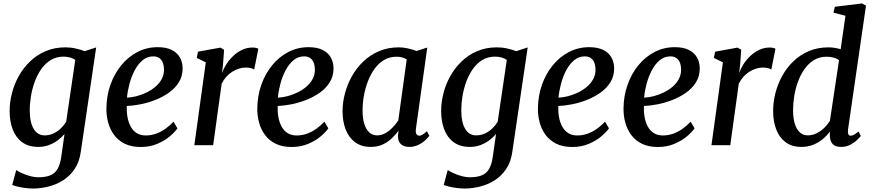

<svg xmlns="http://www.w3.org/2000/svg" viewBox="-20 -837 5026 1107"><path d="M446 37Q438 97 410 138Q382 179 342.5 203.5Q303 228 258.2 239Q213.5 250 171.5 250Q148.5 250 124.5 246.8Q100.5 243.5 80.8 238.8Q61 234 50.5 229L73.5 143.5Q83.5 150.5 104 160.2Q124.5 170 150.8 177.5Q177 185 203 185Q242.5 185 269.2 174.2Q296 163.5 311.5 137.5Q327 111.5 333.5 65L352 -64.5Q336 -45.5 313.5 -28.5Q291 -11.5 262.8 -0.8Q234.5 10 201 10Q144.5 10 107.8 -17Q71 -44 53.2 -90.8Q35.5 -137.5 35.5 -197Q35.5 -247 48.8 -299.2Q62 -351.5 88.5 -398.8Q115 -446 153.8 -483.2Q192.5 -520.5 243.5 -542.2Q294.5 -564 357 -564Q387.5 -564 417.5 -557.2Q447.5 -550.5 468 -542L534.5 -563.5ZM414 -491.5Q401 -501 383.2 -505.8Q365.5 -510.5 346.5 -510.5Q305 -510.5 273 -491Q241 -471.5 218 -438.8Q195 -406 180.2 -365.5Q165.5 -325 158.5 -282.5Q151.5 -240 151.5 -201Q151.5 -166.5 157.2 -139.8Q163 -113 174 -94.2Q185 -75.5 201 -66Q217 -56.5 237 -56.5Q265 -56.5 288.8 -67.8Q312.5 -79 331.2 -97.2Q350 -115.5 361.5 -135Z M1003 -97Q989 -76.5 959.5 -51.2Q930 -26 887.2 -7.8Q844.5 10.5 791.5 10.5Q737.5 10.5 699.5 -8.2Q661.5 -27 638 -58.8Q614.5 -90.5 603.8 -130Q593 -169.5 593.5 -211Q594 -283.5 616.5 -347.5Q639 -411.5 679 -460.5Q719 -509.5 772.5 -537.2Q826 -565 889 -565Q938 -565 969.8 -549.2Q1001.5 -533.5 1017 -506Q1032.5 -478.5 1033 -444.5Q1033.5 -398 1011.2 -362.5Q989 -327 952.2 -301.5Q915.5 -276 872.2 -259.5Q829 -243 786.5 -235Q744 -227 711 -226Q709.5 -193.5 714.8 -163.2Q720 -133 732.8 -108.8Q745.5 -84.5 767.2 -70.2Q789 -56 820 -56Q851.5 -56 880 -66.2Q908.5 -76.5 933.8 -94.5Q959 -112.5 980.5 -135.5ZM864.5 -512Q829 -512 802 -489.5Q775 -467 756.2 -431Q737.5 -395 726.5 -353.5Q715.5 -312 712 -274Q739 -275 768.5 -282.8Q798 -290.5 826 -304.2Q854 -318 876.8 -337.5Q899.5 -357 912.8 -382Q926 -407 925.5 -437Q924.5 -474.5 908.5 -493.2Q892.5 -512 864.5 -512Z M1100.5 0 1166.5 -477.5 1114.5 -503 1121.5 -539 1251 -562.5 1272 -550 1265.5 -461 1260 -416Q1268.5 -440.5 1285 -466.5Q1301.5 -492.5 1324.5 -514.2Q1347.5 -536 1375.8 -549.5Q1404 -563 1436.5 -563Q1446.5 -563 1456 -561Q1465.5 -559 1469.5 -555.5L1445.5 -436Q1440.5 -440 1427.8 -443.8Q1415 -447.5 1396 -447.5Q1377 -447.5 1357.2 -441.2Q1337.5 -435 1318.8 -423.2Q1300 -411.5 1284.5 -394Q1269 -376.5 1258 -354.5L1209 0Z M1873 -97Q1859 -76.5 1829.5 -51.2Q1800 -26 1757.2 -7.8Q1714.5 10.5 1661.5 10.5Q1607.5 10.5 1569.5 -8.2Q1531.5 -27 1508 -58.8Q1484.5 -90.5 1473.8 -130Q1463 -169.5 1463.5 -211Q1464 -283.5 1486.5 -347.5Q1509 -411.5 1549 -460.5Q1589 -509.5 1642.5 -537.2Q1696 -565 1759 -565Q1808 -565 1839.8 -549.2Q1871.5 -533.5 1887 -506Q1902.5 -478.5 1903 -444.5Q1903.5 -398 1881.2 -362.5Q1859 -327 1822.2 -301.5Q1785.5 -276 1742.2 -259.5Q1699 -243 1656.5 -235Q1614 -227 1581 -226Q1579.5 -193.5 1584.8 -163.2Q1590 -133 1602.8 -108.8Q1615.5 -84.5 1637.2 -70.2Q1659 -56 1690 -56Q1721.5 -56 1750 -66.2Q1778.5 -76.5 1803.8 -94.5Q1829 -112.5 1850.5 -135.5ZM1734.5 -512Q1699 -512 1672 -489.5Q1645 -467 1626.2 -431Q1607.5 -395 1596.5 -353.5Q1585.5 -312 1582 -274Q1609 -275 1638.5 -282.8Q1668 -290.5 1696 -304.2Q1724 -318 1746.8 -337.5Q1769.5 -357 1782.8 -382Q1796 -407 1795.5 -437Q1794.5 -474.5 1778.5 -493.2Q1762.5 -512 1734.5 -512Z M2378 -94.5Q2375 -72 2381.5 -63.2Q2388 -54.5 2397 -54.5Q2406 -54.5 2416.2 -60.8Q2426.5 -67 2441.5 -80.5L2455.5 -54Q2450.5 -46.5 2434.8 -31Q2419 -15.5 2394.5 -2.8Q2370 10 2339 10Q2310 10 2292 -5.5Q2274 -21 2274.5 -54L2278 -83.5Q2261 -60.5 2238.5 -39Q2216 -17.5 2186.2 -3.8Q2156.5 10 2118.5 10Q2063.5 10 2027.2 -17Q1991 -44 1973 -90.5Q1955 -137 1955 -195.5Q1955 -246 1968.8 -298.2Q1982.5 -350.5 2009.2 -398Q2036 -445.5 2075.2 -483Q2114.5 -520.5 2165.8 -542.2Q2217 -564 2280 -564Q2304 -564 2332.2 -557.8Q2360.5 -551.5 2382 -543L2443.5 -563ZM2325 -494.5Q2312.5 -502.5 2297.8 -506.2Q2283 -510 2267 -510Q2227 -510 2195.5 -491.8Q2164 -473.5 2140.8 -441.8Q2117.5 -410 2101.8 -369.8Q2086 -329.5 2078.2 -285.8Q2070.5 -242 2070.5 -199.5Q2070.5 -152.5 2081 -120.8Q2091.5 -89 2110 -72.8Q2128.5 -56.5 2153 -56.5Q2174 -56.5 2192.2 -64.5Q2210.5 -72.5 2226 -85.5Q2241.5 -98.5 2254.2 -113.5Q2267 -128.5 2276.5 -143Z M2934 37Q2926 97 2898 138Q2870 179 2830.5 203.5Q2791 228 2746.2 239Q2701.5 250 2659.5 250Q2636.5 250 2612.5 246.8Q2588.5 243.5 2568.8 238.8Q2549 234 2538.5 229L2561.5 143.5Q2571.5 150.5 2592 160.2Q2612.5 170 2638.8 177.5Q2665 185 2691 185Q2730.5 185 2757.2 174.2Q2784 163.5 2799.5 137.5Q2815 111.5 2821.5 65L2840 -64.5Q2824 -45.5 2801.5 -28.5Q2779 -11.5 2750.8 -0.8Q2722.5 10 2689 10Q2632.5 10 2595.8 -17Q2559 -44 2541.2 -90.8Q2523.5 -137.5 2523.5 -197Q2523.5 -247 2536.8 -299.2Q2550 -351.5 2576.5 -398.8Q2603 -446 2641.8 -483.2Q2680.5 -520.5 2731.5 -542.2Q2782.5 -564 2845 -564Q2875.5 -564 2905.5 -557.2Q2935.5 -550.5 2956 -542L3022.5 -563.5ZM2902 -491.5Q2889 -501 2871.2 -505.8Q2853.5 -510.5 2834.5 -510.5Q2793 -510.5 2761 -491Q2729 -471.5 2706 -438.8Q2683 -406 2668.2 -365.5Q2653.5 -325 2646.5 -282.5Q2639.5 -240 2639.5 -201Q2639.5 -166.5 2645.2 -139.8Q2651 -113 2662 -94.2Q2673 -75.5 2689 -66Q2705 -56.5 2725 -56.5Q2753 -56.5 2776.8 -67.8Q2800.5 -79 2819.2 -97.2Q2838 -115.5 2849.5 -135Z M3491 -97Q3477 -76.5 3447.5 -51.2Q3418 -26 3375.2 -7.8Q3332.5 10.5 3279.5 10.5Q3225.5 10.5 3187.5 -8.2Q3149.5 -27 3126 -58.8Q3102.5 -90.5 3091.8 -130Q3081 -169.5 3081.5 -211Q3082 -283.5 3104.5 -347.5Q3127 -411.5 3167 -460.5Q3207 -509.5 3260.5 -537.2Q3314 -565 3377 -565Q3426 -565 3457.8 -549.2Q3489.5 -533.5 3505 -506Q3520.5 -478.5 3521 -444.5Q3521.5 -398 3499.2 -362.5Q3477 -327 3440.2 -301.5Q3403.5 -276 3360.2 -259.5Q3317 -243 3274.5 -235Q3232 -227 3199 -226Q3197.5 -193.5 3202.8 -163.2Q3208 -133 3220.8 -108.8Q3233.5 -84.5 3255.2 -70.2Q3277 -56 3308 -56Q3339.5 -56 3368 -66.2Q3396.5 -76.5 3421.8 -94.5Q3447 -112.5 3468.5 -135.5ZM3352.5 -512Q3317 -512 3290 -489.5Q3263 -467 3244.2 -431Q3225.5 -395 3214.5 -353.5Q3203.5 -312 3200 -274Q3227 -275 3256.5 -282.8Q3286 -290.5 3314 -304.2Q3342 -318 3364.8 -337.5Q3387.5 -357 3400.8 -382Q3414 -407 3413.5 -437Q3412.5 -474.5 3396.5 -493.2Q3380.5 -512 3352.5 -512Z M3984.5 -97Q3970.5 -76.5 3941 -51.2Q3911.5 -26 3868.8 -7.8Q3826 10.5 3773 10.5Q3719 10.5 3681 -8.2Q3643 -27 3619.5 -58.8Q3596 -90.5 3585.2 -130Q3574.5 -169.5 3575 -211Q3575.5 -283.5 3598 -347.5Q3620.5 -411.5 3660.5 -460.5Q3700.5 -509.5 3754 -537.2Q3807.5 -565 3870.5 -565Q3919.5 -565 3951.2 -549.2Q3983 -533.5 3998.5 -506Q4014 -478.5 4014.5 -444.5Q4015 -398 3992.8 -362.5Q3970.5 -327 3933.8 -301.5Q3897 -276 3853.8 -259.5Q3810.5 -243 3768 -235Q3725.5 -227 3692.5 -226Q3691 -193.5 3696.2 -163.2Q3701.5 -133 3714.2 -108.8Q3727 -84.5 3748.8 -70.2Q3770.5 -56 3801.5 -56Q3833 -56 3861.5 -66.2Q3890 -76.5 3915.2 -94.5Q3940.5 -112.5 3962 -135.5ZM3846 -512Q3810.5 -512 3783.5 -489.5Q3756.5 -467 3737.8 -431Q3719 -395 3708 -353.5Q3697 -312 3693.5 -274Q3720.5 -275 3750 -282.8Q3779.5 -290.5 3807.5 -304.2Q3835.5 -318 3858.2 -337.5Q3881 -357 3894.2 -382Q3907.5 -407 3907 -437Q3906 -474.5 3890 -493.2Q3874 -512 3846 -512Z M4082 0 4148 -477.5 4096 -503 4103 -539 4232.5 -562.5 4253.5 -550 4247 -461 4241.5 -416Q4250 -440.5 4266.5 -466.5Q4283 -492.5 4306 -514.2Q4329 -536 4357.2 -549.5Q4385.5 -563 4418 -563Q4428 -563 4437.5 -561Q4447 -559 4451 -555.5L4427 -436Q4422 -440 4409.2 -443.8Q4396.5 -447.5 4377.5 -447.5Q4358.5 -447.5 4338.8 -441.2Q4319 -435 4300.2 -423.2Q4281.5 -411.5 4266 -394Q4250.5 -376.5 4239.5 -354.5L4190.5 0Z M4869.5 -91Q4867.5 -73 4871 -63.8Q4874.5 -54.5 4883.5 -54.5Q4893 -54.5 4903.8 -60.2Q4914.5 -66 4930 -79L4943 -53Q4938 -46 4922.5 -30.8Q4907 -15.5 4883.2 -2.8Q4859.5 10 4828.5 10Q4796.5 10 4780.8 -6.5Q4765 -23 4764.5 -56.5V-79Q4750 -57.5 4726.2 -37Q4702.5 -16.5 4670.8 -3.2Q4639 10 4601 10Q4545 10 4508.8 -17.5Q4472.5 -45 4455 -91.8Q4437.5 -138.5 4437.5 -196.5Q4437.5 -247 4450.5 -299Q4463.5 -351 4489.5 -398.5Q4515.5 -446 4554 -483.2Q4592.5 -520.5 4643.2 -542.2Q4694 -564 4757.5 -564Q4774 -564 4792.5 -561Q4811 -558 4827 -553.5L4854.5 -746L4785.5 -764L4793.5 -798L4950 -817L4973 -804.5ZM4817.5 -490Q4803.5 -500.5 4784.8 -505.2Q4766 -510 4746.5 -510Q4705 -510 4673.2 -490.8Q4641.5 -471.5 4618.5 -438.8Q4595.5 -406 4580.8 -365.8Q4566 -325.5 4559.2 -282.8Q4552.5 -240 4552.5 -201.5Q4552.5 -156.5 4562.5 -123.8Q4572.5 -91 4591.5 -73.8Q4610.5 -56.5 4637 -56.5Q4665 -56.5 4689.8 -69.2Q4714.5 -82 4734 -101.5Q4753.5 -121 4765 -140.5Z"/></svg>

Font: Merriweather 28pt Medium
Style: Italic
Weight: 500
Italic angle: -7.8°
Version: Version 2.101